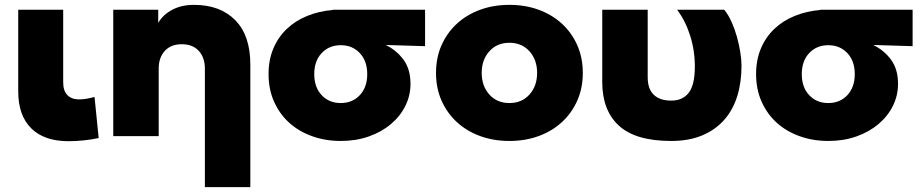

<svg xmlns="http://www.w3.org/2000/svg" viewBox="-20 -510 3790 790"><path d="M55 -470H240V-171Q240 -136 257.5 -118.5Q275 -101 305 -101Q321 -101 337.5 -104Q354 -107 369 -111L386 58Q359 64 325.5 67.5Q292 71 262 71Q162 71 108.5 18Q55 -35 55 -134Z M823 260V-228Q823 -273 798 -300.5Q773 -328 728 -328Q683 -328 658 -300.5Q633 -273 633 -228V50H446V-470H631V-416Q651 -450 689 -470Q727 -490 778 -490Q886 -490 948 -427Q1010 -364 1010 -245V260Z M1085 -205Q1085 -264 1105 -311Q1125 -358 1160.5 -391.5Q1196 -425 1244 -444.5Q1292 -464 1349 -469V-470H1729V-320L1567 -325Q1612 -303 1640.5 -264Q1669 -225 1669 -165Q1669 -117 1648 -74.5Q1627 -32 1588.5 0.5Q1550 33 1497.5 51.5Q1445 70 1382 70Q1319 70 1264.5 50.5Q1210 31 1170.5 -4.5Q1131 -40 1108 -91Q1085 -142 1085 -205ZM1273 -205Q1273 -151 1303.5 -118.5Q1334 -86 1382 -86Q1430 -86 1460.5 -118.5Q1491 -151 1491 -205Q1491 -259 1460.5 -291.5Q1430 -324 1382 -324Q1334 -324 1303.5 -291.5Q1273 -259 1273 -205Z M1774 -210Q1774 -273 1797 -324.5Q1820 -376 1860.5 -413Q1901 -450 1956 -470Q2011 -490 2076 -490Q2141 -490 2196 -470Q2251 -450 2291.5 -413Q2332 -376 2355 -324.5Q2378 -273 2378 -210Q2378 -147 2355 -95.5Q2332 -44 2291.5 -7Q2251 30 2196 50Q2141 70 2076 70Q2011 70 1956 50Q1901 30 1860.5 -7Q1820 -44 1797 -95.5Q1774 -147 1774 -210ZM1962 -210Q1962 -156 1993.5 -121Q2025 -86 2076 -86Q2127 -86 2158.5 -121Q2190 -156 2190 -210Q2190 -264 2158.5 -299Q2127 -334 2076 -334Q2025 -334 1993.5 -299Q1962 -264 1962 -210Z M2458 -470H2645V-192Q2645 -144 2670 -120Q2695 -96 2742 -96Q2789 -96 2814 -128.5Q2839 -161 2839 -236Q2839 -303 2819.5 -364Q2800 -425 2766 -470H2960Q2977 -449 2990 -420Q3003 -391 3012 -359Q3021 -327 3026 -295.5Q3031 -264 3031 -239Q3031 -171 3013.5 -114.5Q2996 -58 2960 -17Q2924 24 2869.5 47Q2815 70 2742 70Q2595 70 2526.5 7Q2458 -56 2458 -172Z M3091 -205Q3091 -264 3111 -311Q3131 -358 3166.5 -391.5Q3202 -425 3250 -444.5Q3298 -464 3355 -469V-470H3735V-320L3573 -325Q3618 -303 3646.5 -264Q3675 -225 3675 -165Q3675 -117 3654 -74.5Q3633 -32 3594.5 0.5Q3556 33 3503.5 51.5Q3451 70 3388 70Q3325 70 3270.5 50.5Q3216 31 3176.5 -4.5Q3137 -40 3114 -91Q3091 -142 3091 -205ZM3279 -205Q3279 -151 3309.5 -118.5Q3340 -86 3388 -86Q3436 -86 3466.5 -118.5Q3497 -151 3497 -205Q3497 -259 3466.5 -291.5Q3436 -324 3388 -324Q3340 -324 3309.5 -291.5Q3279 -259 3279 -205Z"/></svg>

Font: OA Gothic ExtraBold
Style: Regular
Weight: 800
Designer: Choi Chi-young, Lee Jaesang, Lee Juhyun, Han Dohee
Foundry: DDUNGSANG CORP.
Version: Version 1.000;Build 20210203